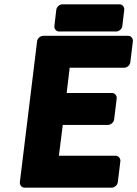

<svg xmlns="http://www.w3.org/2000/svg" viewBox="-20 -845 636 890"><path d="M72 0C71 11 79 25 94 25H498C509 25 524 15 526 0L538 -98C539 -109 531 -123 516 -123H253L271 -266H481C492 -266 507 -276 509 -291L521 -389C522 -400 514 -414 499 -414H289L303 -531H556C567 -531 582 -541 584 -556L596 -654C597 -665 589 -679 574 -679H180C169 -679 154 -669 152 -654ZM232 -724C231 -713 239 -699 254 -699H519C530 -699 545 -709 547 -724L556 -800C557 -811 549 -825 534 -825H269C258 -825 243 -815 241 -800Z"/></svg>

Font: Falling Sky
Style: BlkObl
Weight: 900
Designer: Paul D. Hunt
Foundry: Adobe Systems Incorporated
Version: Version 1.02